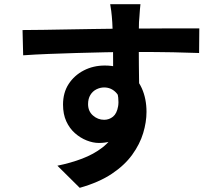

<svg xmlns="http://www.w3.org/2000/svg" viewBox="-20 -826 1040 920"><path d="M653 -806Q652 -798 650.5 -780.5Q649 -763 648 -745.5Q647 -728 646 -720Q645 -700 645 -666.5Q645 -633 645 -592Q645 -551 645.5 -509.5Q646 -468 646.5 -431.5Q647 -395 647 -371L522 -413Q522 -432 522 -463.5Q522 -495 522 -532.5Q522 -570 521.5 -607Q521 -644 520 -674Q519 -704 518 -719Q516 -750 513 -773.5Q510 -797 508 -806ZM88 -682Q132 -682 188 -683Q244 -684 305 -685Q366 -686 425 -687Q484 -688 536 -688.5Q588 -689 626 -689Q664 -689 709 -689.5Q754 -690 798 -690Q842 -690 878.5 -690Q915 -690 935 -690L934 -572Q887 -574 810 -575.5Q733 -577 622 -577Q554 -577 484 -575.5Q414 -574 345 -572Q276 -570 212 -567.5Q148 -565 91 -561ZM629 -386Q629 -304 609.5 -250Q590 -196 551 -168.5Q512 -141 454 -141Q426 -141 395.5 -153Q365 -165 339 -188Q313 -211 297.5 -245Q282 -279 282 -325Q282 -382 309 -423.5Q336 -465 381.5 -488.5Q427 -512 482 -512Q548 -512 592.5 -482.5Q637 -453 659.5 -403Q682 -353 682 -290Q682 -241 666 -188Q650 -135 613.5 -84.5Q577 -34 515.5 7Q454 48 362 74L255 -32Q319 -45 374 -66Q429 -87 470.5 -119Q512 -151 535.5 -198Q559 -245 559 -311Q559 -359 535.5 -383Q512 -407 479 -407Q460 -407 442 -398Q424 -389 413 -371Q402 -353 402 -327Q402 -293 425.5 -272.5Q449 -252 479 -252Q503 -252 521.5 -267Q540 -282 546 -317Q552 -352 536 -411Z"/></svg>

Font: Farlight84_Sys_V01
Style: Bold
Weight: 700
Designer: Monotype Design Team, Nadine Chahine and Nizar Qandah
Foundry: Monotype Imaging Inc.
Version: Version 2.004;October 31, 2024;FontCreator 14.0.0.2814 64-bi